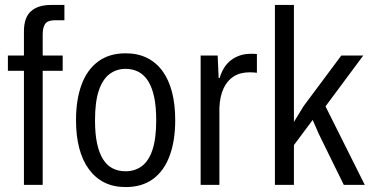

<svg xmlns="http://www.w3.org/2000/svg" viewBox="-20 -749 1513 778"><path d="M77 0V-462H12V-524H77V-622Q77 -678 105.5 -703.5Q134 -729 188 -729H241V-667H203Q173 -667 163 -652Q153 -637 153 -611V-524H234V-462H153V0Z M489 9Q440 9 403 -9.5Q366 -28 340 -63.5Q314 -99 301 -149Q288 -199 288 -262Q288 -345 310.5 -406Q333 -467 378 -500Q423 -533 489 -533Q538 -533 575.5 -514.5Q613 -496 638.5 -461Q664 -426 677 -376Q690 -326 690 -262Q690 -179 667.5 -118Q645 -57 600.5 -24Q556 9 489 9ZM489 -55Q527 -55 555 -76Q583 -97 598 -142.5Q613 -188 613 -262Q613 -317 604.5 -356.5Q596 -396 580 -421Q564 -446 541 -458Q518 -470 489 -470Q452 -470 424 -449Q396 -428 380.5 -382.5Q365 -337 365 -261Q365 -206 373.5 -167Q382 -128 398 -103Q414 -78 437 -66.5Q460 -55 489 -55Z M793 0V-524H862L866 -433H870Q885 -483 918.5 -507Q952 -531 996 -531Q1003 -531 1009 -531Q1015 -531 1021 -530V-454Q1015 -455 1007.5 -455.5Q1000 -456 992 -456Q953 -456 926.5 -439Q900 -422 885.5 -390Q871 -358 869 -312V0Z M1094 0V-729H1171V-255L1211 -320L1363 -524H1452L1299 -318L1458 0H1373L1271 -208L1247 -263L1171 -161V0Z"/></svg>

Font: Mona Sans SemiCondensed
Style: Regular
Weight: 400
Width: 4
Designer: Deni Anggara
Foundry: GitHub
Version: Version 2.000